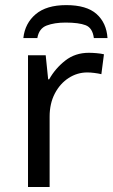

<svg xmlns="http://www.w3.org/2000/svg" viewBox="-20 -743 449 763"><path d="M333 -533.2Q347.2 -533.2 363.8 -531.7Q380.4 -530.3 393.1 -527.3L382.8 -448.2Q370.6 -451.2 355.2 -453.1Q339.8 -455.1 326.7 -455.1Q287.1 -455.1 252.9 -433.1Q218.8 -411.1 198 -371.6Q177.2 -332 177.2 -279.3V0H91.3V-523.4H161.6L171.4 -427.7H175.3Q199.7 -471.2 239.3 -502.2Q278.8 -533.2 333 -533.2ZM243.2 -722.7Q324.2 -722.7 363.8 -687.3Q403.3 -651.9 407.2 -591.8H353Q347.7 -632.3 320.3 -642.8Q293 -653.3 240.7 -653.3Q196.3 -653.3 165.5 -641.6Q134.8 -629.9 128.4 -591.8H72.8Q79.1 -650.4 121.8 -686.5Q164.6 -722.7 243.2 -722.7Z"/></svg>

Font: Lunasima
Style: Regular
Weight: 400
Designer: The DocRepair Project, Monotype Design Team
Foundry: Google
Version: Version 2.009